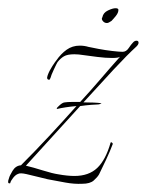

<svg xmlns="http://www.w3.org/2000/svg" viewBox="-58 -441 357 467"><path d="M142 6Q123 7 101 3Q79 -1 58 -5Q53 -6 37.5 -10Q22 -14 6.5 -17.5Q-9 -21 -14 -18Q-20 -16 -26 -8.5Q-32 -1 -33 4Q-33 5 -35 5Q-41 5 -36 -8Q-35 -13 -27.5 -25.5Q-20 -38 -7 -39Q28 -74 61.5 -110Q95 -146 128 -183Q115 -182 102 -180Q89 -178 81 -176Q80 -176 80 -177Q80 -179 87.5 -185.5Q95 -192 100 -192Q106 -193 116 -193Q126 -193 137 -193Q162 -220 185.5 -247.5Q209 -275 234 -303Q230 -300 215 -300Q199 -300 179 -302.5Q159 -305 145 -307Q139 -308 133.5 -308.5Q128 -309 123 -309Q106 -309 97.5 -304Q89 -299 82 -290Q80 -287 73 -272Q66 -257 65 -252Q63 -247 62 -247Q54 -247 58 -258Q62 -269 69.5 -280.5Q77 -292 79 -294Q90 -310 104 -320Q118 -330 136 -330Q147 -330 157 -327Q166 -325 182 -322Q198 -319 215 -317Q232 -315 240 -315Q249 -315 255 -324Q261 -333 265 -337Q269 -342 274 -342Q279 -342 279 -337Q279 -333 274 -328Q252 -308 218 -271.5Q184 -235 145 -192Q158 -192 169.5 -191.5Q181 -191 188 -190Q190 -190 186.5 -188.5Q183 -187 181 -187Q176 -187 163.5 -186Q151 -185 137 -183L5 -38Q22 -34 46 -26.5Q70 -19 84 -17Q95 -15 105 -14Q115 -13 123 -13Q158 -13 178.5 -32.5Q199 -52 211 -94Q212 -96 214.5 -94Q217 -92 216 -90Q210 -74 200.5 -53.5Q191 -33 183 -17Q179 -10 170 -2Q161 6 142 6ZM202 -385Q196 -385 192 -390Q188 -395 191 -399Q193 -410 204.5 -415.5Q216 -421 223 -421Q230 -421 230 -417Q230 -410 224 -402.5Q218 -395 213 -390Q206 -385 202 -385Z"/></svg>

Font: Explora
Style: Regular
Weight: 400
Designer: Robert E. Leuschke
Foundry: Robert E. Leuschke
Version: Version 1.010